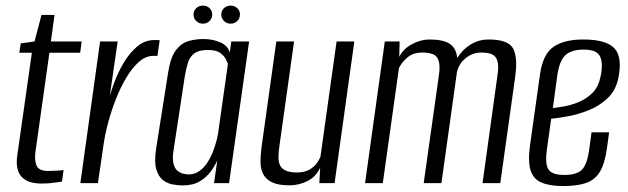

<svg xmlns="http://www.w3.org/2000/svg" viewBox="-20 -640 2196 671"><path d="M124.6 1.4Q102.7 1.4 85.6 -3.8Q68.5 -9.1 57 -20.6Q45.4 -32.1 41 -50.8Q36.5 -69.4 40.4 -97.2L91.4 -455.6H47.4L52.5 -488.3L100.6 -495L125 -587.8H170.5L157.8 -495H265.3L260.2 -455.6H152.7L103.6 -107.8Q100.1 -80 107.8 -61.2Q115.5 -42.5 148.8 -42.5Q162.2 -42.5 178.7 -43.6Q195.1 -44.7 202.2 -45.5L196.6 -5.4Q191.6 -4.7 180.6 -3Q169.6 -1.3 155 0.1Q140.4 1.4 124.6 1.4Z M260.8 0 329.8 -495H391.2L363.6 -304.6Q369.2 -324.9 381.6 -357.4Q393.9 -389.9 413.5 -422.6Q433.1 -455.3 459.6 -477.7Q486.2 -500 519.2 -500Q523.2 -500 529.2 -500Q535.2 -500 538.2 -499L529.9 -443.7Q527.9 -444.7 523.4 -444.9Q518.9 -445 513.9 -444.7Q488.5 -444.1 465 -423.3Q441.6 -402.5 421.4 -368.6Q401.2 -334.7 385.2 -294.1Q369.2 -253.6 358.2 -212.4Q347.2 -171.2 342.2 -136.6L322.2 0Z M618.3 8Q604.1 8 585.1 4.9Q566.1 1.8 550.2 -10.1Q534.2 -22 526.3 -48.1Q518.4 -74.2 525.7 -121L567.5 -386Q575.9 -440.7 595.4 -465.5Q614.9 -490.3 640.2 -496.9Q665.5 -503.6 690.6 -503.6Q723.5 -503.6 749.8 -492.1Q776.2 -480.5 783.2 -456.2L788.2 -495H850.6L780.6 0H728L739.5 -79.8Q731.5 -61.3 716.8 -41Q702.1 -20.7 678.3 -6.3Q654.4 8 618.3 8ZM638.5 -30.4Q660.9 -30.4 677.7 -42.8Q694.5 -55.2 706.3 -74.2Q718.1 -93.2 725.8 -114.2Q733.5 -135.2 737.7 -152.7Q741.9 -170.2 742.9 -179.3L776.6 -417.1Q774.6 -422.4 769 -433.7Q763.5 -445 749.4 -455.1Q735.4 -465.3 705.8 -465.3Q675 -465.3 659.1 -453.4Q643.2 -441.6 636.8 -420.8Q630.4 -399.9 625.6 -371.8L585.9 -110.9Q582.1 -83.5 586.6 -67Q591.1 -50.4 600.6 -42.9Q610.2 -35.4 620.6 -32.9Q631.1 -30.4 638.5 -30.4ZM689.1 -557.3Q675.4 -557.3 665.9 -566.6Q656.3 -576 656.3 -589.3Q656.3 -602.7 665.9 -611.5Q675.4 -620.4 689.1 -620.4Q702.9 -620.4 712.3 -611.5Q721.6 -602.7 721.6 -589.3Q721.6 -576 712.3 -566.6Q702.9 -557.3 689.1 -557.3ZM786.1 -557.3Q772.4 -557.3 762.8 -566.6Q753.3 -576 753.3 -589.3Q753.3 -602.7 762.8 -611.5Q772.4 -620.4 786.1 -620.4Q799.9 -620.4 809.2 -611.5Q818.6 -602.7 818.6 -589.3Q818.6 -576 809.2 -566.6Q799.9 -557.3 786.1 -557.3Z M992.1 7.7Q952.7 7.7 930.7 -2.9Q908.8 -13.6 899.7 -31.8Q890.5 -50.1 890.4 -73.6Q890.4 -97 893.7 -123.3L945.7 -495H1007.7L956.7 -131.4Q954.2 -113.7 953.3 -97Q952.4 -80.2 956.7 -66.8Q961.1 -53.3 975.5 -45.3Q989.9 -37.2 1017.4 -37.2Q1043.9 -37.2 1060.4 -46.6Q1076.9 -56 1086.3 -68.6Q1095.7 -81.2 1099.9 -92.2L1156.3 -495H1218.3L1149.3 0H1096.1L1098.8 -53.6Q1083.6 -21.2 1053.5 -6.7Q1023.3 7.7 992.1 7.7Z M1255.8 0 1324.8 -495H1376.6L1375.3 -441.4Q1389.3 -469.5 1420 -485.8Q1450.7 -502 1480.6 -502Q1529.9 -502 1552.4 -486.4Q1575 -470.7 1577.9 -436.9Q1594.7 -465.3 1623.3 -483.6Q1652 -502 1687.7 -502Q1755.8 -502 1773 -470.8Q1790.1 -439.6 1780.4 -371L1728.4 0H1666.4L1718.1 -373.5Q1723.7 -408.2 1718.6 -426.1Q1713.5 -444 1699.5 -450.2Q1685.5 -456.4 1661.7 -456.4Q1632 -456.4 1607.8 -437Q1583.6 -417.6 1577 -388.6L1522.7 0H1460.7L1513.9 -377.1Q1518.7 -411 1512.9 -428.2Q1507.2 -445.4 1492.4 -450.9Q1477.7 -456.4 1455.3 -456.4Q1424.9 -456.4 1405 -440.2Q1385 -424 1374.2 -402.1L1317.8 0Z M1948.6 10.2Q1901.3 10.2 1872.7 -1.8Q1844.1 -13.7 1834.3 -44.6Q1824.5 -75.5 1832.4 -133.1L1867.4 -381.5Q1877.7 -452 1915.3 -477Q1953 -502 2018 -502Q2097.5 -502 2126.6 -472Q2155.7 -442 2141.2 -367.9Q2132.3 -323.9 2103.5 -296.8Q2074.8 -269.7 2037.3 -254.8Q1999.9 -239.8 1964.1 -233.5Q1928.4 -227.1 1906.2 -225L1891.5 -119.1Q1884.2 -68.5 1896.3 -48.5Q1908.3 -28.6 1952.5 -28.6Q1996.8 -28.6 2014.6 -47.8Q2032.3 -67.1 2039.2 -117.7L2047.3 -177.6H2108.7L2101.7 -125.6Q2094.5 -71.2 2077.8 -41.9Q2061.1 -12.6 2030.2 -1.2Q1999.2 10.2 1948.6 10.2ZM1912.1 -262.3Q1931.8 -264.4 1957.5 -269.5Q1983.2 -274.5 2008.4 -286Q2033.5 -297.5 2052.5 -317.5Q2071.5 -337.6 2078 -369Q2088.6 -413.8 2078.2 -440.2Q2067.8 -466.7 2020.7 -466.7Q1977 -466.7 1955.9 -447.2Q1934.8 -427.6 1927.6 -375.8Z"/></svg>

Font: Alumni Sans Thin
Style: Italic
Weight: 100
Italic angle: -8°
Designer: Robert E. Leuschke
Foundry: Robert E. Leuschke
Version: Version 1.016